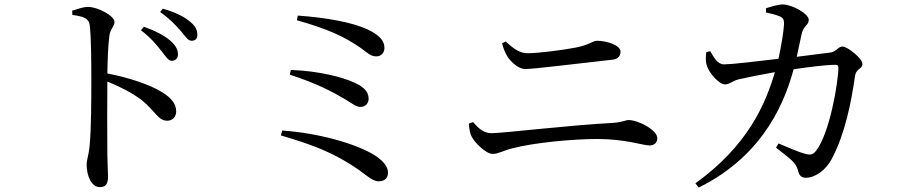

<svg xmlns="http://www.w3.org/2000/svg" viewBox="-20 -795 4040 862"><path d="M704 -567C724 -542 735 -522 751 -522C768 -522 779 -533 779 -551C779 -571 770 -590 745 -612C718 -636 678 -656 626 -675L613 -659C658 -625 683 -593 704 -567ZM790 -658C812 -632 823 -612 840 -612C857 -612 866 -621 866 -639C866 -661 856 -681 829 -701C804 -722 764 -741 711 -756L699 -741C747 -707 769 -681 790 -658ZM304 -747 305 -728C354 -721 379 -714 383 -681C389 -633 390 -520 390 -438C390 -367 390 -212 382 -137C378 -97 369 -78 369 -55C369 -9 389 45 428 45C455 45 465 31 465 -3C465 -18 463 -49 462 -96C461 -197 461 -352 462 -429C526 -403 575 -376 615 -347C680 -293 690 -253 731 -253C757 -253 771 -273 771 -295C771 -332 744 -358 710 -380C655 -414 559 -447 462 -465C463 -522 465 -590 471 -634C475 -668 494 -674 494 -697C494 -723 420 -764 375 -764C354 -764 330 -755 304 -747Z M1706 -579C1706 -610 1688 -635 1630 -663C1564 -694 1447 -716 1317 -725L1313 -704C1448 -666 1523 -633 1602 -578C1633 -555 1646 -541 1671 -542C1693 -542 1706 -561 1706 -579ZM1286 -481 1281 -460C1409 -418 1478 -380 1535 -346C1565 -327 1581 -315 1598 -315C1622 -315 1635 -332 1635 -352C1635 -385 1610 -407 1569 -425C1518 -448 1417 -476 1286 -481ZM1247 -209 1241 -187C1384 -145 1479 -110 1593 -31C1629 -4 1655 19 1680 19C1711 19 1722 1 1722 -21C1722 -46 1701 -73 1662 -98C1582 -148 1417 -197 1247 -209Z M2729 -527C2754 -529 2766 -544 2766 -563C2766 -592 2703 -612 2661 -612C2641 -612 2630 -595 2568 -582C2508 -570 2395 -556 2349 -556C2315 -556 2288 -574 2250 -609L2234 -600C2241 -574 2249 -556 2260 -538C2278 -513 2310 -485 2338 -485C2378 -485 2575 -510 2729 -527ZM2085 -240C2087 -212 2090 -196 2098 -181C2110 -157 2160 -104 2192 -104C2217 -104 2240 -119 2280 -129C2378 -155 2555 -171 2661 -171C2788 -171 2867 -142 2896 -142C2918 -142 2931 -155 2931 -175C2931 -211 2846 -256 2802 -256C2788 -256 2776 -246 2728 -243C2546 -234 2237 -197 2187 -197C2151 -197 2127 -220 2104 -247Z M3464 -132C3522 -86 3552 -68 3562 -32C3568 -7 3577 3 3598 3C3640 3 3689 -32 3715 -83C3773 -193 3801 -330 3819 -456C3824 -487 3852 -485 3852 -508C3852 -532 3786 -586 3762 -586C3743 -586 3734 -562 3707 -559L3557 -540L3579 -642C3587 -681 3611 -681 3611 -706C3611 -733 3538 -774 3495 -775C3473 -775 3441 -765 3419 -758V-739C3438 -735 3464 -729 3482 -721C3497 -714 3500 -706 3500 -687C3499 -658 3487 -585 3475 -531C3367 -518 3261 -506 3231 -506C3201 -506 3185 -537 3169 -565L3151 -561C3148 -538 3147 -514 3156 -494C3165 -467 3208 -416 3235 -416C3256 -416 3266 -431 3297 -439C3326 -446 3402 -461 3459 -471C3416 -326 3337 -141 3102 28L3117 47C3423 -104 3509 -361 3543 -484C3605 -493 3685 -504 3732 -504C3740 -504 3744 -500 3744 -492C3744 -428 3705 -195 3643 -117C3629 -100 3619 -98 3593 -105C3572 -110 3522 -131 3475 -151Z"/></svg>

Font: Noto Serif HK Medium
Style: Regular
Weight: 500
Designer: Ryoko NISHIZUKA 西塚涼子 (kana & ideographs); Frank Grießhammer (Latin, Greek & Cyrillic); Wenlong ZHANG 张文龙 (bopomofo); San
Foundry: Adobe
Version: Version 2.001;hotconv 1.1.0;makeotfexe 2.6.0